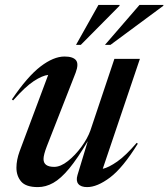

<svg xmlns="http://www.w3.org/2000/svg" viewBox="-20 -752 687 783"><path d="M296 -38 338 -176.5Q296 -105.5 262 -64.5Q228 -23.5 197.2 -6.2Q166.5 11 134.5 11Q85.5 11 66.2 -11.8Q47 -34.5 47 -68Q47 -99.5 60 -135L176.5 -446.5Q153 -444 118.2 -421.5Q83.5 -399 33.5 -342.5L28.5 -346.5Q92 -440 145.2 -480.8Q198.5 -521.5 243 -521.5Q277.5 -521.5 289.8 -506.5Q302 -491.5 288.5 -455.5L171 -155.5Q157.5 -120.5 157.5 -103.5Q157.5 -71.5 201 -71.5Q227 -71.5 257 -95.2Q287 -119 312 -153.2Q337 -187.5 348.5 -219.5L446.5 -512H550.5L399 -63.5Q423.5 -69 458.2 -93.2Q493 -117.5 537.5 -169.5L542 -166Q481 -67.5 428.8 -28.2Q376.5 11 335.5 11Q310 11 299.5 -1.8Q289 -14.5 296 -38ZM408 -569 549 -732H647L645.5 -728L430.5 -569ZM290 -569 381.5 -732H468L467 -728L309.5 -569Z"/></svg>

Font: Newsreader Display Medium
Style: Italic
Weight: 500
Italic angle: -17°
Designer: Hugues Gentile
Foundry: Production Type
Version: Version 1.001